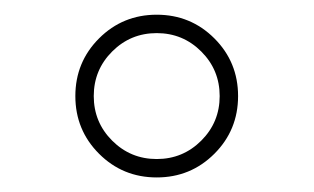

<svg xmlns="http://www.w3.org/2000/svg" viewBox="-20 -366 433 265"><path d="M84 -233.4Q84 -280.3 116.7 -313Q149.4 -345.7 196.3 -345.7Q243.2 -345.7 275.9 -313Q308.6 -280.3 308.6 -233.4Q308.6 -186.5 275.9 -153.8Q243.2 -121.1 196.3 -121.1Q149.4 -121.1 116.7 -153.8Q84 -186.5 84 -233.4ZM109.4 -233.4Q109.4 -197.3 134.8 -171.9Q160.2 -146.5 196.3 -146.5Q232.4 -146.5 257.8 -171.9Q283.2 -197.3 283.2 -233.4Q283.2 -269.5 257.8 -294.9Q232.4 -320.3 196.3 -320.3Q160.2 -320.3 134.8 -294.9Q109.4 -269.5 109.4 -233.4Z"/></svg>

Font: Vazirmatn FD NL Thin
Style: Regular
Weight: 100
Designer: Saber Rastikerdar
Foundry: Saber Rastikerdar
Version: Version 33.003